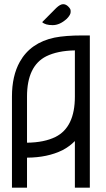

<svg xmlns="http://www.w3.org/2000/svg" viewBox="-20 -888 504 909"><path d="M405.3 0.5H334.5V-220.2Q309.1 -194.3 275.4 -176.8Q205.1 -142.1 107.9 -141.6V0.5H36.6V-430.7Q36.6 -528.8 73.7 -595.2Q124.5 -686 238.3 -710Q289.6 -720.2 370.1 -720.2H405.3ZM107.9 -212.4Q189.5 -213.4 242.7 -239.7Q334.5 -285.6 334.5 -430.7V-649.4Q252.9 -647.9 199.2 -621.6Q107.9 -575.7 107.9 -430.7ZM229.5 -769Q194.3 -769 179.7 -783.2L246.1 -850.1Q265.1 -868.2 278.8 -868.2Q292 -868.2 303 -857.2Q314 -846.2 314.2 -839.1Q314.5 -832 314.5 -831.1Q314.5 -817.9 296.4 -799.3Q263.2 -769 229.5 -769Z"/></svg>

Font: Greenwashing Machine
Style: Regular
Weight: 400
Designer: Tup Wanders
Foundry: Free font, DO NOT SELL
Version: Version 1.00;August 10, 2023;FontCreator 11.5.0.2430 64-bit